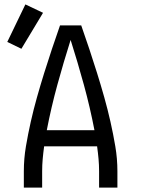

<svg xmlns="http://www.w3.org/2000/svg" viewBox="-20 -850 640 870"><path d="M88 0V-74Q88 -131 97.5 -187Q107 -243 119.5 -298.5Q132 -354 147.5 -409Q163 -464 180 -518.5Q197 -573 215 -627Q233 -681 252 -735H348Q367 -681 385 -627Q403 -573 420 -518.5Q437 -464 452.5 -409Q468 -354 480.5 -298.5Q493 -243 502.5 -187Q512 -131 512 -74V0H429V-74Q429 -102 426.5 -130Q424 -158 420 -187H180Q176 -158 173.5 -130Q171 -102 171 -74V0ZM408 -260Q388 -364 360 -466Q332 -568 300 -669Q268 -568 240 -466Q212 -364 192 -260ZM77 -629 13 -660 95 -830 175 -792Z"/></svg>

Font: Bmono
Style: Regular
Weight: 400
Monospace: yes
Designer: Belleve Invis
Foundry: Belleve Invis
Version: Version 11.2.2; ttfautohint (v1.8.2)